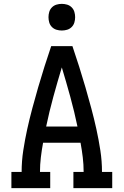

<svg xmlns="http://www.w3.org/2000/svg" viewBox="-20 -974 640 994"><path d="M39 0V-84H92Q92 -140 100.5 -195.5Q109 -251 121 -305.5Q133 -360 147.5 -414Q162 -468 177.5 -521.5Q193 -575 210 -628.5Q227 -682 245 -735H355Q373 -682 390 -628.5Q407 -575 422.5 -521.5Q438 -468 452.5 -414Q467 -360 479 -305.5Q491 -251 499.5 -195.5Q508 -140 508 -84H561V0H360V-84H413Q413 -122 408.5 -159.5Q404 -197 397 -235H203Q196 -197 191.5 -159.5Q187 -122 187 -84H240V0ZM219 -319H381Q365 -396 344 -472.5Q323 -549 300 -625Q277 -549 256 -472.5Q235 -396 219 -319ZM300 -816Q286 -816 272.5 -820Q259 -824 249 -834Q239 -844 235 -857.5Q231 -871 231 -885Q231 -899 235 -912.5Q239 -926 249 -936Q259 -946 272.5 -950Q286 -954 300 -954Q314 -954 327.5 -950Q341 -946 351 -936Q361 -926 365 -912.5Q369 -899 369 -885Q369 -871 365 -857.5Q361 -844 351 -834Q341 -824 327.5 -820Q314 -816 300 -816Z"/></svg>

Font: Iosevka Curly Slab MdEx
Style: Regular
Weight: 500
Width: 7
Monospace: yes
Designer: Belleve Invis
Foundry: Belleve Invis
Version: Version 11.1.0; ttfautohint (v1.8.3)